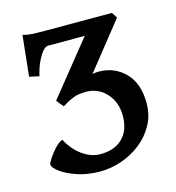

<svg xmlns="http://www.w3.org/2000/svg" viewBox="-98 -707 736 804"><g transform="rotate(-15 270.5 -304.5)"><path d="M239.7 13.7Q183.6 13.7 139.4 -1.5Q95.2 -16.6 69.6 -36.1Q43.9 -55.7 43.9 -68.4Q43.9 -74.2 55.7 -92.8Q67.4 -111.3 85 -130.4Q102.5 -149.4 119.1 -156.2Q143.1 -110.4 180.7 -83.3Q218.3 -56.2 258.8 -56.2Q320.8 -56.2 355.5 -91.1Q390.1 -126 390.1 -188Q390.1 -246.6 354.7 -285.4Q319.3 -324.2 266.1 -324.2Q242.7 -324.2 224.4 -319.6Q206.1 -314.9 179.7 -300.3L162.1 -289.6L160.6 -291Q156.7 -294.9 148.9 -304.4Q141.1 -314 137.7 -318.8L136.7 -320.3V-320.8Q136.7 -320.8 137 -320.8Q137.2 -320.8 137.2 -321.3L322.8 -551.8H163.1Q151.9 -551.8 138.7 -535.6Q125.5 -519.5 114 -493.7Q102.5 -467.8 95.7 -437.5L53.2 -446.8L71.8 -623Q92.8 -617.2 115 -616.2Q137.2 -615.2 168.5 -615.2H457.5L473.1 -590.8L313 -389.6Q328.6 -392.1 338.9 -392.1Q407.7 -392.1 453.9 -345.5Q500 -298.8 500 -212.9Q500 -161.1 477.1 -119.4Q454.1 -77.6 416.3 -47.9Q378.4 -18.1 332.3 -2.2Q286.1 13.7 239.7 13.7Z"/></g></svg>

Font: David Libre
Style: Bold
Weight: 700
Designer: Ismar David, J. Victor Gaultney, Annie Olsen and Meir Sadan
Foundry: Monotype Imaging Inc. & SIL International
Version: Version 1.100; ttfautohint (v1.8.4.7-5d5b)